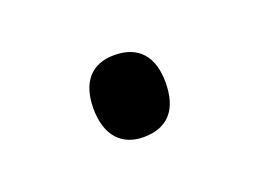

<svg xmlns="http://www.w3.org/2000/svg" viewBox="-37 -458 325 240"><g transform="rotate(-20 126.0 -338.5)"><path d="M124 -284C157 -284 173 -304 173 -339C173 -373 157 -393 124 -393C93 -393 77 -373 77 -339C77 -302 96 -284 124 -284Z"/></g></svg>

Font: Noto Sans Syriac Light
Style: Regular
Weight: 300
Designer: Patrick Giasson and the Monotype Design Team
Foundry: Monotype Imaging Inc.
Version: Version 3.000